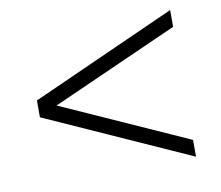

<svg xmlns="http://www.w3.org/2000/svg" viewBox="-63 -572 765 664"><g transform="rotate(-10 319.5 -239.5)"><path d="M574 18 66 -210V-269L574 -497V-438L130 -240L574 -41Z"/></g></svg>

Font: Zen Kaku Gothic Antique
Style: Regular
Weight: 400
Designer: Yoshimichi Ohira
Foundry: Positype
Version: Version 1.001